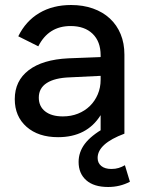

<svg xmlns="http://www.w3.org/2000/svg" viewBox="-20 -534 582 767"><path d="M39 -138Q39 -211 94.5 -253.5Q150 -296 253 -301L382 -306V-313Q382 -368 350 -399Q318 -430 262 -430Q174 -430 133 -349L53 -389Q83 -450 137 -482Q191 -514 264 -514Q312 -514 351.5 -500Q391 -486 419 -460Q447 -434 462 -397.5Q477 -361 477 -316V0H382V-74Q327 14 212 14Q133 14 86 -27.5Q39 -69 39 -138ZM231 -69Q264 -69 291.5 -80Q319 -91 339 -110.5Q359 -130 370.5 -157Q382 -184 382 -215V-231L259 -225Q199 -223 167 -202.5Q135 -182 135 -144Q135 -109 160.5 -89Q186 -69 231 -69ZM294 113Q294 74 318.5 41Q343 8 399 -24L477 0Q370 40 370 97Q370 117 384.5 129Q399 141 425 141Q441 141 454 137Q467 133 479 126L499 192Q459 213 412 213Q355 213 324.5 186Q294 159 294 113Z"/></svg>

Font: NT Somic Medium
Style: Regular
Weight: 500
Designer: Ravid Balaliev — lead type designer, mastering
Michael Voronin — secret advisor, marketing
Ivan Kovalenko — best boy
Foundry: NT Type
Version: Version 0.7